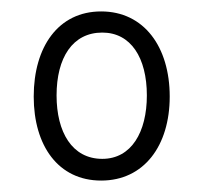

<svg xmlns="http://www.w3.org/2000/svg" viewBox="-20 -750 356 336"><path d="M157 -434C232 -434 277 -495 277 -581C277 -668 232 -730 157 -730C82 -730 39 -668 39 -581C39 -495 82 -434 157 -434ZM159 -472C106 -472 79 -519 79 -583C79 -649 107 -693 159 -693C209 -693 237 -649 237 -583C237 -519 210 -472 159 -472Z"/></svg>

Font: Noto Serif Armenian ExtraCondensed
Style: Regular
Weight: 400
Width: 2
Designer: Monotype Design Team
Foundry: Monotype Imaging Inc.
Version: Version 2.008